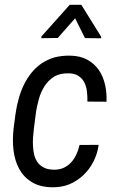

<svg xmlns="http://www.w3.org/2000/svg" viewBox="-20 -770 493 800"><path d="M401.4 -610.4V-617.2L318.8 -750H270.5L152.3 -617.7V-610.8L220.7 -611.8L293 -693.8L334 -611.3ZM202.1 -63C186 -63.5 172.9 -66.4 162.6 -71.8C152.3 -77.1 143.6 -84 137.2 -92.8C130.9 -101.6 126 -111.8 123 -123C120.1 -134.3 118.2 -146.5 117.7 -159.2C116.7 -171.4 116.7 -184.1 117.7 -197.3C118.7 -210 119.6 -222.2 121.1 -233.9L128.9 -293.9C131.3 -314.5 135.7 -335 141.6 -356C147 -376.5 155.3 -395 166 -411.6C176.3 -427.7 189.9 -440.9 206.5 -451.2C223.1 -460.9 243.7 -465.3 268.6 -464.4C285.2 -463.9 298.3 -460 308.6 -452.6C318.8 -445.3 326.7 -436.5 332 -425.3C337.4 -414.1 340.8 -401.9 342.3 -388.2C343.8 -374 344.7 -360.4 344.2 -346.7L423.8 -346.2C424.8 -371.1 422.9 -395 417.5 -418C412.1 -440.9 403.8 -460.9 391.6 -478.5C379.4 -496.1 363.3 -510.3 344.2 -521C324.7 -531.7 301.3 -537.6 273.4 -538.1C249 -538.6 227.1 -536.1 207 -530.8C187 -524.9 169.4 -516.6 153.3 -505.9C137.2 -494.6 123 -481.4 110.8 -466.3C98.6 -451.2 87.9 -434.1 79.1 -416C70.3 -397.5 63 -377.9 57.6 -357.4C51.8 -336.4 47.4 -315.4 44.4 -293.9L36.6 -234.4C33.2 -204.1 32.7 -174.3 36.1 -145.5C39.6 -116.7 46.9 -90.8 59.1 -67.9C71.3 -44.9 88.4 -26.4 110.8 -12.2C133.3 2 162.1 9.8 197.3 10.3C223.1 10.7 247.6 6.8 269.5 -2.4C291.5 -11.7 310.5 -24.4 327.6 -40.5C344.7 -56.6 358.4 -75.2 369.6 -97.2C380.4 -118.7 387.7 -141.6 391.1 -166.5L311.5 -166C308.1 -151.9 303.7 -138.2 297.9 -126C292 -113.3 284.7 -102.1 275.9 -92.8C266.6 -83 256.3 -75.7 244.1 -70.3C231.9 -64.9 218.3 -62.5 202.1 -63Z"/></svg>

Font: Roboto Condensed
Style: Italic
Weight: 400
Designer: Google
Version: Version 1.000;PS 001.000;hotconv 1.0.88;makeotf.lib2.5.64775